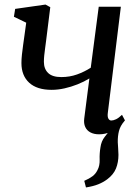

<svg xmlns="http://www.w3.org/2000/svg" viewBox="-20 -579 611 842"><path d="M357 243 349.5 214Q371.5 204.5 385.5 194Q399.5 183.5 407.5 167Q418 147.5 417 121Q416 94.5 420.5 67.5Q424 40.5 439.2 21.2Q454.5 2 465 -12L525.5 -48Q507.5 -27 501.8 -4.8Q496 17.5 496.5 45Q497 57.5 498.2 72Q499.5 86.5 499.5 100Q499.5 132.5 488.8 159.5Q478 186.5 450 207.5Q432.5 220.5 410.8 229.2Q389 238 357 243ZM200.5 -547.5 182 -399Q180 -383.5 177.8 -367.2Q175.5 -351 174 -336Q172.5 -321 172.5 -308Q172.5 -277 191 -259Q209.5 -241 249 -241Q285.5 -241 317.8 -252.5Q350 -264 378 -282L413 -549.5H510L453 -85.5Q450.5 -67.5 455.2 -59Q460 -50.5 468 -50.5Q477 -50.5 488.8 -56Q500.5 -61.5 515 -75.5L528 -51Q521.5 -41.5 505.2 -27Q489 -12.5 465.5 -1.2Q442 10 414.5 10Q392.5 10 376.8 1.8Q361 -6.5 353.8 -22.2Q346.5 -38 349.5 -60L372 -235Q348.5 -220.5 320.2 -209.2Q292 -198 263 -191.5Q234 -185 206.5 -185Q142 -185 108 -216.2Q74 -247.5 74 -302.5Q74 -319 76.2 -340Q78.5 -361 81.5 -382.2Q84.5 -403.5 87 -421.5L95 -479.5L41 -505.5L46.5 -540L179.5 -559Z"/></svg>

Font: Merriweather 36pt
Style: Italic
Weight: 400
Italic angle: -7.8°
Version: Version 2.101